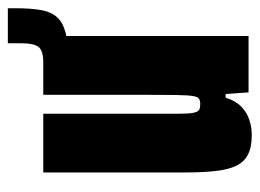

<svg xmlns="http://www.w3.org/2000/svg" viewBox="-104 -534 646 477"><g transform="rotate(-90 218.5 -295.0)"><path d="M238 -447V-510H303Q332 -510 341 -522Q350 -534 350 -564V-598H437V-579Q437 -541 432.5 -515.5Q428 -490 414 -475Q400 -460 372 -453.5Q344 -447 298 -447ZM122 8Q92 8 73.5 -1.5Q55 -11 45.5 -31Q36 -51 32.5 -83Q29 -115 29 -161V-510H175V-236Q175 -195 175 -171Q175 -147 177.5 -136Q180 -125 185 -122.5Q190 -120 199 -120Q207 -120 212 -123Q217 -126 219 -138.5Q221 -151 221.5 -180Q222 -209 222 -259V-510H368V0H228L224 -57H215Q207 -32 192.5 -18Q178 -4 159.5 2Q141 8 122 8Z"/></g></svg>

Font: Saira ExtraCondensed Black
Style: Regular
Weight: 900
Width: 2
Designer: Hector Gatti with collaboration of the Omnibus-Type team
Foundry: Omnibus-Type
Version: Version 1.101